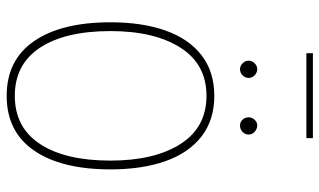

<svg xmlns="http://www.w3.org/2000/svg" viewBox="-216 -754 981 590"><g transform="rotate(90 275.0 -459.5)"><path d="M275 11Q165 11 107 -73Q49 -157 49 -308Q49 -406 74.5 -477.5Q100 -549 150.5 -588Q201 -627 275 -627Q349 -627 399.5 -588Q450 -549 475.5 -477.5Q501 -406 501 -308Q501 -157 443 -73Q385 11 275 11ZM275 -14Q372 -14 423 -91.5Q474 -169 474 -308Q474 -443 423 -523Q372 -603 275 -603Q178 -603 127 -523Q76 -443 76 -308Q76 -169 127 -91.5Q178 -14 275 -14ZM193 -706Q183 -706 175 -714Q167 -722 167 -732Q167 -743 175 -751Q183 -759 193 -759Q203 -759 211.5 -751.5Q220 -744 220 -732Q220 -722 212 -714Q204 -706 193 -706ZM366 -706Q356 -706 348.5 -713.5Q341 -721 341 -732Q341 -743 348.5 -751Q356 -759 366 -759Q376 -759 385 -751.5Q394 -744 394 -732Q394 -722 386 -714Q378 -706 366 -706ZM144 -910V-930H405V-910Z"/></g></svg>

Font: Inconsolata SemiExpanded ExtraLight
Style: Regular
Weight: 200
Width: 6
Monospace: yes
Designer: Raph Levien, Cyreal, Brenton Simpson
Foundry: Raph Levien, Cyreal, Google
Version: Version 3.001; ttfautohint (v1.8.2.53-6de2)